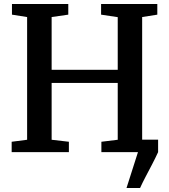

<svg xmlns="http://www.w3.org/2000/svg" viewBox="-20 -763 850 963"><path d="M614.5 180 672 0 658 -62.5H773V0Q759.5 29.5 742.8 61.5Q726 93.5 710 124Q694 154.5 682.5 180ZM116 -62V-677.5L40 -689.5V-743H322.5V-689.5L239 -677.5V-413H570.5V-677L487 -689.5V-743H769V-689.5L693 -677.5V-62L770.5 -52V0H488.5V-52L570.5 -62V-347H239V-62L325.5 -52V0H38.5V-52Z"/></svg>

Font: Merriweather 24pt SemiBold
Style: Regular
Weight: 600
Designer: Eben Sorkin
Foundry: Eben Sorkin
Version: Version 2.100